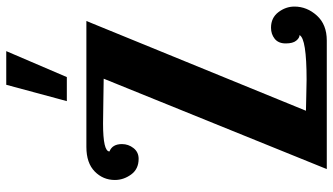

<svg xmlns="http://www.w3.org/2000/svg" viewBox="-240 -800 1040 599"><g transform="rotate(-90 279.5 -500.0)"><path d="M18 -661Q18 -698 44.5 -724Q71 -750 121 -750H514L234 -65Q246 -65 280 -64Q314 -63 331 -63Q459 -63 470 -85Q461 -85 452.5 -95.5Q444 -106 444 -128Q444 -151 458.5 -162.5Q473 -174 493 -174Q524 -174 541.5 -151Q559 -128 559 -101Q559 -62 531 -31Q503 0 453 0H52L334 -696Q325 -696 269 -697Q213 -698 194 -698Q107 -698 107 -678Q130 -669 130 -639Q130 -619 117.5 -603Q105 -587 84 -587Q52 -587 35 -610.5Q18 -634 18 -661ZM264 -811 315 -1000H420L339 -811Z"/></g></svg>

Font: Lobster Two
Style: Bold
Weight: 700
Designer: Pablo Impallari
Foundry: Pablo Impallari. www.impallari.com
Version: Version 1.006